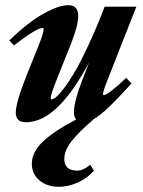

<svg xmlns="http://www.w3.org/2000/svg" viewBox="-20 -465 559 748"><path d="M81.5 11.2Q41.5 11.2 41.5 -25.9Q41.5 -65.4 84 -172.4L130.4 -287.6Q149.9 -335.9 149.9 -351.6Q149.9 -356 146 -356Q121.6 -356 34.2 -288.1L16.1 -307.6Q88.9 -377.9 148.9 -411.4Q209 -444.8 246.1 -444.8Q284.7 -444.8 284.7 -402.8Q284.7 -364.7 254.9 -290L200.7 -154.8Q177.2 -95.2 177.2 -82Q177.2 -78.1 181.2 -78.1Q187 -78.1 197.8 -86.4Q208.5 -94.7 227.8 -119.4Q247.1 -144 269.5 -181.9Q292 -219.7 323.5 -286.9Q355 -354 387.7 -439H511.2L403.8 -166Q381.3 -109.4 381.3 -99.1Q381.3 -94.7 384.3 -94.7Q400.9 -94.7 471.7 -161.6L492.2 -139.6Q435.1 -77.1 401.4 -45.2Q367.7 -13.2 343.3 0H344.2Q285.2 50.8 257.8 86.4Q230.5 122.1 230.5 154.3Q230.5 199.7 280.8 199.7Q293 199.7 303.7 194.8Q314.5 189.9 332 177.2L345.7 200.2Q321.8 228 284.7 245.4Q247.6 262.7 208.5 262.7Q163.6 262.7 133.8 237.8Q104 212.9 104 172.9Q104 128.4 145.8 87.9Q187.5 47.4 276.4 0.5Q268.1 -9.3 268.1 -28.8Q268.1 -67.9 297.9 -146L327.1 -222.2Q203.6 11.2 81.5 11.2Z"/></svg>

Font: Elstob Grade
Style: Italic
Weight: 400
Italic angle: -20°
Designer: Peter S. Baker
Version: Version 1.015